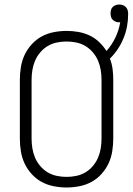

<svg xmlns="http://www.w3.org/2000/svg" viewBox="-20 -819 590 851"><path d="M275 12Q247 12 218.5 6.5Q190 1 165 -12.5Q140 -26 120.5 -47.5Q101 -69 89 -94.5Q77 -120 72.5 -148.5Q68 -177 68 -205V-465Q68 -493 72.5 -521.5Q77 -550 89 -575.5Q101 -601 120.5 -622.5Q140 -644 165 -657.5Q190 -671 218.5 -676.5Q247 -682 275 -682Q301 -682 327 -677.5Q353 -673 376.5 -662Q400 -651 419 -633Q438 -615 452 -593Q476 -620 491.5 -652.5Q507 -685 513 -721Q511 -721 510 -720.5Q509 -720 508 -720Q500 -720 492.5 -723Q485 -726 479.5 -731.5Q474 -737 472 -744.5Q470 -752 470 -760Q470 -767 472 -775Q474 -783 480 -788.5Q486 -794 493.5 -796.5Q501 -799 509 -799Q517 -799 525 -796Q533 -793 538.5 -787Q544 -781 546 -773Q548 -765 548 -757Q548 -729 543 -702Q538 -675 527.5 -649.5Q517 -624 502 -601.5Q487 -579 467 -559Q476 -537 479 -513Q482 -489 482 -465V-205Q482 -177 477.5 -148.5Q473 -120 461 -94.5Q449 -69 429.5 -47.5Q410 -26 385 -12.5Q360 1 331.5 6.5Q303 12 275 12ZM275 -35Q297 -35 318.5 -39.5Q340 -44 358.5 -55Q377 -66 391.5 -83Q406 -100 414.5 -120Q423 -140 426.5 -161.5Q430 -183 430 -205V-465Q430 -487 426.5 -508.5Q423 -530 414.5 -550Q406 -570 391.5 -587Q377 -604 358.5 -615Q340 -626 318.5 -630.5Q297 -635 275 -635Q253 -635 231.5 -630.5Q210 -626 191.5 -615Q173 -604 158.5 -587Q144 -570 135.5 -550Q127 -530 123.5 -508.5Q120 -487 120 -465V-205Q120 -183 123.5 -161.5Q127 -140 135.5 -120Q144 -100 158.5 -83Q173 -66 191.5 -55Q210 -44 231.5 -39.5Q253 -35 275 -35Z"/></svg>

Font: Lode Dark Term
Style: Regular
Weight: 400
Monospace: yes
Designer: Belleve Invis
Foundry: Belleve Invis
Version: Version 29.2.0